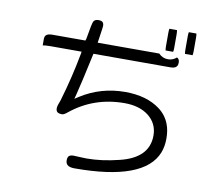

<svg xmlns="http://www.w3.org/2000/svg" viewBox="-88 -878 1177 1046"><g transform="rotate(10 500.0 -354.5)"><path d="M766.1 -773.9Q764.2 -766.6 764.2 -749V-679.7Q764.2 -662.6 766.1 -653.8H808.1Q810.1 -661.6 810.1 -679.7V-749Q810.1 -765.6 808.1 -773.9ZM915.5 -653.8Q917.5 -661.6 917.5 -679.7V-749Q917.5 -765.6 915.5 -773.9H873.5Q871.6 -764.6 871.6 -749V-679.7Q871.6 -662.6 873.5 -653.8ZM102.1 -564.9Q117.7 -567.9 143.6 -567.9H316.9L314.9 -555.7Q290 -421.4 250 -286.6Q236.8 -254.9 236.8 -241.2Q236.8 -223.6 248 -217.8Q256.3 -213.4 270.5 -213.4Q281.2 -213.4 300.3 -229.5Q427.2 -332.5 596.7 -332.5Q679.2 -332.5 730 -293Q781.7 -252 781.7 -185.5Q781.7 -122.6 740.7 -81.5Q700.7 -42 623.5 -23.4Q527.8 0.5 444.3 0.5Q429.2 0.5 414.6 -0.5Q375 -2.4 372.6 -2.4Q354.5 -2.4 346.9 4.9Q339.4 12.2 339.4 28.3Q339.4 44.4 348.1 53.2Q359.9 64.9 388.7 64.9Q773.9 64.9 840.3 -103Q854 -138.2 854 -181.6Q854 -203.6 850.8 -223.4Q847.7 -243.2 840.8 -260.7Q823.2 -307.6 781.7 -338.4Q708.5 -393.1 588.9 -393.1Q455.1 -393.1 344.2 -322.3L322.3 -308.1L329.1 -333.5Q344.7 -393.1 382.3 -567.9H807.6Q831.1 -567.9 840.3 -577.6Q848.1 -585 848.1 -600.6Q848.1 -604.5 847.7 -607.9Q847.2 -611.3 846.2 -613.8Q842.8 -623 834 -627Q813.5 -608.9 787.1 -608.9Q756.3 -608.9 735.4 -631.3H394.5L405.8 -708.5L407.7 -726.1Q407.7 -740.2 400.9 -746.8Q394 -753.4 377.9 -753.4Q357.9 -753.4 350.6 -740.2Q344.7 -730 330.1 -642.1L326.7 -631.3H143.6Q119.1 -631.3 109.4 -621.6Q102.1 -614.3 102.1 -599.6Z"/></g></svg>

Font: YuPearl-ExtraLight
Style: ExtraLight
Weight: 200
Designer: Max Yao
Foundry: Max-Everyday
Version: Version 1.011; ttfautohint (v1.8.3)